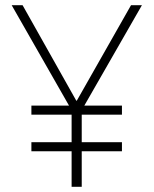

<svg xmlns="http://www.w3.org/2000/svg" viewBox="-20 -720 592 740"><path d="M305 -313H450V-278H295V-172H450V-137H295V0H256V-137H101V-172H256V-278H101V-313H246L25 -700H67L274 -332H276L485 -700H527Z"/></svg>

Font: Chakra Petch ExtraLight
Style: Regular
Weight: 275
Designer: Katatrad Aksorn Co.,Ltd.
Foundry: Cadson Demak Co.,Ltd.
Version: Version 1.000; ttfautohint (v1.6)